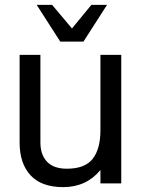

<svg xmlns="http://www.w3.org/2000/svg" viewBox="-20 -749 577 784"><path d="M320.8 -579.1H226.1L129.9 -729H192.9L273.9 -632.8L353 -729H417ZM475.1 -524.9V0H390.1V-54.7Q332.5 15.1 237.8 15.1Q149.4 15.1 104.7 -33.2Q60.1 -81.5 60.1 -167V-524.9H145V-167Q145 -117.2 172.1 -88.6Q199.2 -60.1 252.9 -60.1Q327.1 -60.1 358.6 -100.6Q390.1 -141.1 390.1 -216.8V-524.9Z"/></svg>

Font: Miedinger*
Style: Book
Weight: 400
Version: Version 001.000